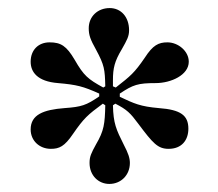

<svg xmlns="http://www.w3.org/2000/svg" viewBox="-20 -711 540 476"><path d="M260 -497V-512C260 -542 264 -559 282 -589C295 -612 300 -621 300 -636C300 -669 280 -691 252 -691C222 -691 200 -670 200 -641C200 -624 204 -613 218 -588C239 -549 240 -539 241 -497L236 -494C198 -515 188 -523 165 -563C145 -597 131 -606 103 -606C75 -606 56 -587 56 -558C56 -533 72 -509 124 -505C170 -501 186 -497 226 -479V-472C194 -450 182 -446 140 -443C88 -439 56 -427 56 -390C56 -362 78 -342 106 -342C127 -342 140 -348 161 -379C188 -418 197 -426 235 -454L241 -450C240 -404 238 -387 218 -353C206 -331 202 -323 202 -307C202 -276 224 -255 251 -255C280 -255 302 -277 302 -307C302 -319 298 -331 287 -352C268 -390 261 -405 260 -450L266 -454C295 -439 303 -431 323 -404C359 -356 371 -342 398 -342C430 -342 447 -363 447 -392C447 -425 428 -439 374 -443C328 -447 313 -454 277 -471V-479C310 -501 322 -505 366 -505C404 -505 448 -525 448 -558C448 -584 422 -606 395 -606C373 -606 359 -599 339 -568C313 -530 304 -523 267 -494Z"/></svg>

Font: XITS
Style: Bold
Weight: 700
Designer: MicroPress Inc., with final additions and corrections provided by Coen Hoffman, Elsevier (retired)
Version: Version 1.107